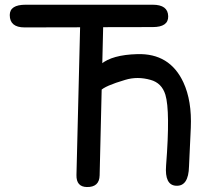

<svg xmlns="http://www.w3.org/2000/svg" viewBox="-20 -752 887 797"><path d="M399.4 -485.8Q445.3 -524.4 549.3 -527.3Q684.6 -531.7 741.2 -410.2Q776.9 -333.5 772 -221.2Q764.6 -63 764.6 -61.5Q762.7 22.5 710.4 19Q663.1 16.1 669.4 -64.5Q687 -291.5 666.5 -358.9Q651.4 -407.7 605 -420.4Q550.3 -436 499.5 -420.4Q415 -395.5 397 -375.5ZM86.4 -732.4H613.8Q677.2 -732.4 678.2 -684.6Q679.2 -639.6 613.8 -639.6L408.2 -639.2L393.6 -24.4Q392.6 25.4 340.3 24.4Q296.4 23.4 297.4 -25.4L312.5 -638.7Q197.3 -638.2 82 -638.2Q20.5 -638.2 20.5 -689.5Q20.5 -732.4 86.4 -732.4Z"/></svg>

Font: Comic Relief LRS
Style: Regular
Weight: 400
Designer: Jeff Davis
Foundry: Loudifier
Version: Version 1.0